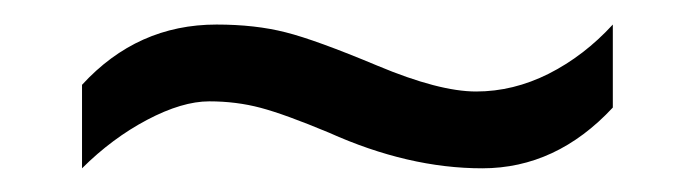

<svg xmlns="http://www.w3.org/2000/svg" viewBox="-20 -408 573 158"><path d="M47.5 -269.5V-338.2Q93 -387.8 158.2 -387.8Q190.1 -387.8 215.1 -381.4Q240.1 -375.1 290.7 -353.9Q341.3 -332.7 371.8 -332.7Q402.4 -332.7 431.5 -347.3Q460.6 -362 484.3 -387.8V-319.5Q437.8 -269.5 376.9 -269.5Q316 -269.5 250.8 -298.8Q214.4 -314 194.4 -319.3Q174.4 -324.6 152.2 -324.6Q129.9 -324.6 101.1 -309.4Q72.3 -294.2 47.5 -269.5Z"/></svg>

Font: Khula
Style: Regular
Weight: 400
Designer: Erin McLaughlin, Steve Matteson
Version: Version 1.000;PS 1.0;hotconv 1.0.72;makeotf.lib2.5.5900; ttf